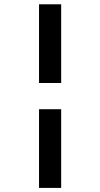

<svg xmlns="http://www.w3.org/2000/svg" viewBox="-20 -708 478 915"><path d="M166 -312.5V-687.5H271.5V-312.5ZM166 187.5V-187.5H271.5V187.5Z"/></svg>

Font: Sudo Variable
Style: Regular
Weight: 400
Monospace: yes
Designer: Jens Kutilek
Foundry: Jens Kutilek
Version: Version 0.040